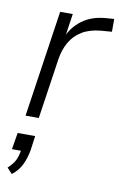

<svg xmlns="http://www.w3.org/2000/svg" viewBox="-89 -559 549 885"><g transform="rotate(10 186.0 -117.0)"><path d="M47 0 121 -499H180L163 -384H158Q179 -436 223.5 -469Q268 -502 333 -507L372 -510V-450L321 -446Q268 -441 233 -419.5Q198 -398 178 -363Q158 -328 151 -283L109 0ZM31 276 7 250Q32 227 42 205Q52 183 55 154L69 163H12L25 85H107L98 151Q91 191 76 222Q61 253 31 276Z"/></g></svg>

Font: Nunitoga
Style: Light Italic
Weight: 300
Italic angle: -9°
Designer: Vernon Adams
Foundry: Vernon Adams
Version: Version 1.0